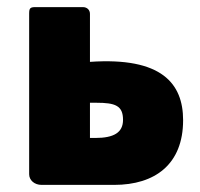

<svg xmlns="http://www.w3.org/2000/svg" viewBox="-20 -520 562 540"><path d="M233 -481C233 -492 225 -500 213 -500H80C65 -500 62 -497 62 -482V-30C62 -13 77 0 97 0H301C416 0 495 -58 495 -182C495 -285 435 -360 233 -346ZM233 -231H251C304 -231 326 -223 326 -183C326 -147 300 -132 248 -132H233Z"/></svg>

Font: Lilita 2
Style: Regular
Weight: 400
Designer: Juan Montoreano
Foundry: Juan Montoreano
Version: Version 2.001